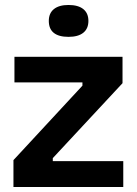

<svg xmlns="http://www.w3.org/2000/svg" viewBox="-20 -751 549 771"><path d="M34 0V-108L311 -407V-420H38V-523H472V-417L192 -116V-104H475V0ZM255 -603Q216 -603 196 -619Q176 -635 176 -667Q176 -698 196.5 -714.5Q217 -731 255 -731Q294 -731 314.5 -714.5Q335 -698 335 -667Q335 -636 314.5 -619.5Q294 -603 255 -603Z"/></svg>

Font: Bricolage Grotesque 20pt SemiBold
Style: Regular
Weight: 600
Version: Version 1.001;gftools[0.9.33.dev8+g029e19f]